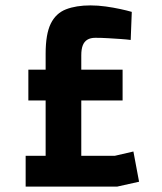

<svg xmlns="http://www.w3.org/2000/svg" viewBox="-20 -691 600 711"><path d="M75 0V-114H149V-319H85V-433H149V-492Q149 -565 168 -603.5Q187 -642 224.5 -656.5Q262 -671 315 -671Q343 -671 371.5 -667Q400 -663 425.5 -657.5Q451 -652 468 -647L464 -543Q450 -545 428 -546.5Q406 -548 381 -549.5Q356 -551 333 -551Q315 -551 303.5 -544Q292 -537 286.5 -523Q281 -509 281 -486V-433H434V-319H281V-114H405L474 -130L495 -18L414 0Z"/></svg>

Font: Titillium Web
Style: Bold
Weight: 700
Designer: Mohamed Gaber, Accademia di Belle Arti di Urbino
Foundry: Kief Type Foundry, Accademia di Belle Arti di Urbino
Version: Version 3.000